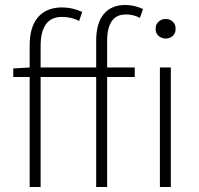

<svg xmlns="http://www.w3.org/2000/svg" viewBox="-20 -751 798 771"><path d="M645 -596.2Q627.9 -596.7 616.2 -607.4Q604.5 -618.2 605 -635.7Q605 -653.3 616.7 -664.1Q628.9 -674.8 645.5 -674.8Q662.1 -674.8 673.8 -664.1Q685.5 -653.3 685.1 -635.3Q685.5 -617.7 673.8 -606.9Q662.1 -596.2 645 -596.2ZM622.1 0V-480H666V0ZM366.2 0V-441.9H143.1V0H99.1V-441.9H33.2V-476.1L99.1 -480V-568.8Q99.1 -643.1 132.8 -682.1Q167 -721.2 229 -721.2Q271 -721.2 310.1 -703.1L297.9 -667Q265.6 -683.1 229 -683.1Q143.1 -683.1 143.1 -565.9V-480H366.2V-586.9Q366.2 -657.7 396.5 -694.3Q426.8 -731 483.9 -731Q519 -731 554.2 -714.8L542 -679.2Q515.1 -693.4 484.9 -692.9Q409.7 -692.9 410.2 -584V-480H521V-441.9H410.2V0Z"/></svg>

Font: SourceSansPro-Light
Style: Regular
Weight: 300
Designer: Paul D. Hunt
Foundry: Adobe Systems Incorporated
Version: Version 2.020;PS 2.0;hotconv 1.0.86;makeotf.lib2.5.63406